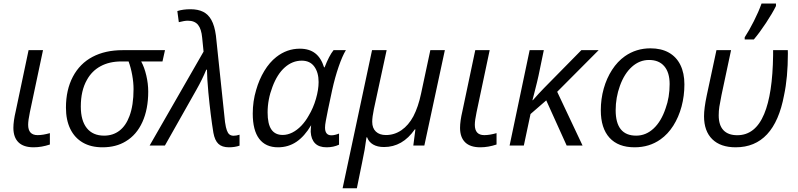

<svg xmlns="http://www.w3.org/2000/svg" viewBox="-20 -818 4484 1079"><path d="M55.2 -99.6Q55.2 -137.2 68.4 -193.4L140.6 -536.1H221.7L147.9 -187.5Q138.2 -141.1 138.2 -116.7Q138.2 -58.6 191.4 -58.6Q221.2 -58.6 260.3 -69.8V-5.9Q213.4 9.8 168.9 9.8Q112.3 9.8 83.7 -18.3Q55.2 -46.4 55.2 -99.6Z M350.6 -213.4Q350.6 -313 389.6 -387Q428.7 -460.9 500 -498.5Q571.3 -536.1 669.4 -536.1H907.2L893.1 -472.7H773.4Q791.5 -439.9 802.2 -393.8Q813 -347.7 813 -303.2Q813 -204.6 780.3 -132.3Q747.6 -60.1 687 -23.9Q632.3 9.8 555.7 9.8Q491.2 9.8 445.3 -16.8Q399.4 -43.5 375 -93.5Q350.6 -143.6 350.6 -213.4ZM707.5 -165.5Q730.5 -226.1 730.5 -317.4Q730.5 -354.5 722.9 -396.5Q715.3 -438.5 702.6 -472.7H662.1Q594.7 -472.7 545.4 -446Q496.1 -419.4 468.3 -368.7Q434.1 -308.6 434.1 -219.2Q434.1 -140.1 468 -97.9Q502 -55.7 564.9 -55.7Q614.7 -55.7 651.1 -83.5Q687.5 -111.3 707.5 -165.5Z M1179.2 -71.8Q1163.6 -166.5 1150.9 -298.8Q1143.6 -379.9 1143.1 -426.3H1139.2Q1116.7 -371.6 1084 -314L906.7 0H820.8L1121.1 -522.9L1124 -527.8L1116.2 -605.5Q1111.8 -655.3 1092.8 -678.5Q1073.7 -701.7 1035.6 -701.7Q1017.1 -701.7 984.9 -693.4L976.6 -755.9Q1008.3 -766.1 1050.3 -766.1Q1092.8 -766.1 1121.6 -751.7Q1150.4 -737.3 1167.5 -706.5Q1186 -673.8 1193.4 -618.2L1244.6 -131.8Q1249.5 -98.6 1254.9 -85.4Q1260.3 -69.8 1269.3 -62.5Q1278.3 -55.2 1293 -55.2Q1308.1 -55.2 1326.2 -61V0.5Q1299.8 9.8 1266.6 9.8Q1228 9.8 1207.5 -9.5Q1187 -28.8 1179.2 -71.8Z M1400.4 -179.7Q1400.4 -249 1419.4 -312Q1436 -370.6 1465.3 -419.2Q1494.6 -467.8 1532.7 -497.6Q1592.3 -544.4 1665 -544.4Q1717.8 -544.4 1751.2 -518.6Q1784.7 -492.7 1801.3 -439.5H1804.2Q1829.1 -504.4 1854.5 -536.1H1923.8Q1903.8 -503.4 1883.1 -443.1Q1862.3 -382.8 1846.7 -312Q1817.4 -176.3 1811 -138.7Q1806.6 -115.2 1806.6 -101.1Q1806.6 -57.6 1842.3 -57.6Q1860.8 -57.6 1885.3 -67.4V-4.9Q1854 9.8 1815.4 9.8Q1772.5 9.8 1750.5 -12.7Q1728.5 -35.2 1726.1 -77.1Q1726.1 -91.3 1728.5 -114.3Q1691.4 -51.8 1645.8 -21Q1600.1 9.8 1542.5 9.8Q1472.7 9.8 1436.5 -38.1Q1400.4 -85.9 1400.4 -179.7ZM1673.8 -111.8Q1697.3 -136.7 1714.4 -167.5Q1740.7 -210.9 1755.6 -262.7Q1770.5 -314.5 1770.5 -356.9Q1770.5 -410.6 1746.3 -443.8Q1722.2 -477.1 1675.8 -477.1Q1623.5 -477.1 1580.8 -439.5Q1538.1 -401.9 1511.2 -330.1Q1483.9 -258.8 1483.9 -186Q1483.9 -121.6 1504.9 -90.6Q1525.9 -59.6 1568.8 -59.6Q1595.7 -59.6 1622.6 -73Q1649.4 -86.4 1673.8 -111.8Z M2070.8 -536.1H2152.8L2081.1 -204.6Q2071.8 -160.2 2071.8 -133.3Q2071.8 -98.1 2092.3 -78.6Q2112.8 -59.1 2148.9 -59.1Q2196.3 -59.1 2236.1 -86.4Q2275.9 -113.8 2303.2 -164.6Q2330.6 -217.3 2346.2 -291.5L2398.4 -536.1H2480L2364.7 0H2302.7L2314.5 -90.8H2311Q2242.2 8.3 2138.2 8.3Q2101.1 8.3 2076.9 -5.9Q2052.7 -20 2043 -46.4H2039.6Q2030.8 23.4 2015.1 94.7L1985.4 240.2H1905.3Z M2565.4 -99.6Q2565.4 -137.2 2578.6 -193.4L2650.9 -536.1H2731.9L2658.2 -187.5Q2648.4 -141.1 2648.4 -116.7Q2648.4 -58.6 2701.7 -58.6Q2731.4 -58.6 2770.5 -69.8V-5.9Q2723.6 9.8 2679.2 9.8Q2622.6 9.8 2594 -18.3Q2565.4 -46.4 2565.4 -99.6Z M2956.5 -536.1H3036.1L3006.3 -392.1Q3001.5 -368.7 2981.9 -292L2972.2 -254.9H2974.6Q3008.3 -293.5 3037.1 -322.8L3247.1 -536.1H3344.2L3111.3 -302.2L3253.9 0H3164.6L3049.8 -253.9L2961.4 -177.2L2923.8 0H2843.8Z M3356.4 -198.2Q3356.4 -261.7 3372.8 -320.1Q3389.2 -378.4 3419.7 -425.5Q3450.2 -472.7 3491.7 -502Q3555.2 -546.4 3635.3 -546.4Q3695.8 -546.4 3738.5 -522.5Q3781.2 -498.5 3803.7 -452.9Q3826.2 -407.2 3826.2 -343.8Q3826.2 -278.8 3810.1 -219Q3793.9 -159.2 3763.7 -111.6Q3733.4 -64 3691.9 -34.7Q3629.4 9.8 3546.4 9.8Q3454.1 9.8 3405.3 -43.9Q3356.4 -97.7 3356.4 -198.2ZM3720.7 -209.5Q3743.2 -271 3743.2 -345.7Q3743.2 -410.6 3713.1 -445.8Q3683.1 -481 3627.4 -481Q3574.2 -481 3531.5 -442.9Q3488.8 -404.8 3463.9 -335.9Q3439.9 -269.5 3439.9 -198.7Q3439.9 -55.7 3555.2 -55.7Q3609.9 -55.7 3653.1 -95.9Q3696.3 -136.2 3720.7 -209.5Z M3936.5 -164.6Q3936.5 -209 3951.7 -281.2L4006.3 -536.1H4088.4L4034.7 -283.7Q4025.9 -240.7 4022.5 -217.8Q4019 -194.8 4019 -169.9Q4019 -114.3 4045.7 -86.2Q4072.3 -58.1 4123.5 -58.1Q4224.6 -58.1 4274.4 -177.2Q4321.8 -290 4324.7 -507.3V-536.1H4407.2Q4407.7 -529.3 4407.7 -517.6Q4407.7 -382.8 4386.2 -282.7Q4331.5 9.8 4114.3 9.8Q4029.3 9.8 3982.9 -35.6Q3936.5 -81.1 3936.5 -164.6ZM4259.8 -798.3H4340.8V-784.2Q4321.3 -744.6 4285.2 -689.7Q4249 -634.8 4216.3 -596.2H4165V-608.4Q4189.5 -645.5 4216.6 -699.2Q4243.7 -752.9 4259.8 -798.3Z"/></svg>

Font: Viking Open Sans
Style: Italic
Weight: 400
Italic angle: -12°
Foundry: Ascender Corporation
Version: Version 2.000